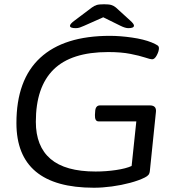

<svg xmlns="http://www.w3.org/2000/svg" viewBox="-20 -874 845 900"><path d="M420 6Q57 6 57 -297Q57 -500 168.5 -603Q280 -706 495 -706Q543 -706 598.5 -698Q654 -690 691 -675Q714 -665 719.5 -660.5Q725 -656 725 -648Q725 -634 715 -615Q705 -596 693 -596Q685 -596 659.5 -604.5Q634 -613 591 -621.5Q548 -630 487 -630Q314 -630 231 -548Q148 -466 148 -303Q148 -188 217 -129Q286 -70 428 -70Q477 -70 524 -77Q571 -84 597 -96L619 -305H442Q424 -305 425 -335L426 -350Q427 -380 449 -380H682Q714 -380 711 -350L683 -78Q682 -62 676.5 -55Q671 -48 659 -42Q631 -28 590 -17Q549 -6 504.5 0Q460 6 420 6ZM335 -742Q308 -742 308 -753Q308 -762 330 -778L411 -839Q422 -847 433 -850.5Q444 -854 468 -854Q491 -854 502 -850.5Q513 -847 523 -839L590 -778Q608 -762 608 -754Q608 -742 582 -742Q567 -742 545 -753L464 -793L374 -753Q363 -748 354 -745Q345 -742 335 -742Z"/></svg>

Font: Asap Expanded Expanded Regular
Style: Italic
Weight: 400
Width: 7
Italic angle: -6°
Designer: Pablo Cosgaya
Foundry: Omnibus-Type
Version: Version 3.001; ttfautohint (v1.8.4.7-5d5b)